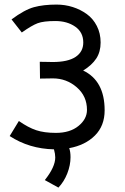

<svg xmlns="http://www.w3.org/2000/svg" viewBox="-20 -666 558 860"><path d="M158.2 -389.2Q177.7 -389.2 191.4 -388.7Q205.1 -388.2 215.8 -388.2Q284.2 -388.2 318.6 -411.1Q353 -434.1 353 -475.6Q353 -521.5 316.9 -546.6Q280.8 -571.8 228 -571.8Q174.8 -571.8 148.7 -562Q122.6 -552.2 77.6 -520.5L31.7 -579.1Q89.4 -622.1 131.8 -633.8Q174.3 -645.5 233.4 -645.5Q271 -645.5 305.7 -634.5Q340.3 -623.5 368.7 -603Q397 -582.5 413.8 -549.6Q430.7 -516.6 430.7 -475.6Q430.7 -433.6 411.1 -403.8Q391.6 -374 352.5 -350.1Q448.7 -304.2 448.7 -171.9Q448.7 -102.5 405.3 -59.1Q361.8 -15.6 290 -2.4Q295.9 13.7 295.9 38.1Q295.9 73.7 281.5 110.6Q267.1 147.5 241.7 174.3L180.7 140.6Q227.5 82 227.5 39.1Q227.5 23.9 221.7 2.9Q110.8 0.5 23.4 -56.6L64.5 -124Q106.4 -94.7 142.1 -82.8Q177.7 -70.8 230.5 -70.8Q293.5 -70.8 331.5 -101.8Q369.6 -132.8 369.6 -173.8Q369.6 -235.4 323.7 -275.1Q277.8 -314.9 216.8 -314.9Q206.1 -314.9 192.4 -314.5Q178.7 -314 159.2 -314Z"/></svg>

Font: FantasqueSansM Nerd Font
Style: Regular
Weight: 400
Monospace: yes
Designer: Jany Belluz
Version: Version 1.8.0 ; ttfautohint (v1.8.2);Nerd Fonts 3.4.0